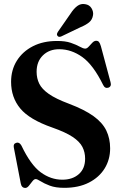

<svg xmlns="http://www.w3.org/2000/svg" viewBox="-20 -912 594 944"><path d="M296 11.5Q253 11.5 224.8 0.8Q196.5 -10 179.8 -20.8Q163 -31.5 155.5 -31.5Q147.5 -31.5 139.2 -20.5Q131 -9.5 122.2 1.2Q113.5 12 104.5 12Q86 12 82 -10.5L48 -186.5Q44 -205.5 60.5 -210Q75 -214.5 85.5 -196Q130.5 -101.5 180 -65Q229.5 -28.5 286.5 -28.5Q336.5 -28.5 367.5 -55.8Q398.5 -83 398.5 -132Q398.5 -163.5 385.2 -189.5Q372 -215.5 337.2 -238.8Q302.5 -262 237 -285Q125 -324 79.8 -378.5Q34.5 -433 34.5 -509.5Q34.5 -568.5 63 -613.8Q91.5 -659 142 -684.8Q192.5 -710.5 259 -710.5Q300.5 -711 328 -701.5Q355.5 -692 372.2 -682.5Q389 -673 399 -673Q407.5 -673 416.2 -682.8Q425 -692.5 434 -702Q443 -711.5 453 -711.5Q461.5 -711.5 466.5 -705.8Q471.5 -700 476 -685L523.5 -508Q529.5 -487 513 -481Q496 -475.5 487 -494.5Q438.5 -593 384.8 -631.5Q331 -670 271 -670Q222 -670 191 -639.8Q160 -609.5 160 -559Q160 -527 173 -500.5Q186 -474 220.2 -450Q254.5 -426 319 -402Q395.5 -373 439.8 -341Q484 -309 502.8 -270Q521.5 -231 521.5 -182.5Q521.5 -127.5 494.5 -83.8Q467.5 -40 417 -14.2Q366.5 11.5 296 11.5ZM326.5 -844.5Q342.5 -869.5 360 -882.5Q377.5 -895.5 398.5 -891.5Q419.5 -888.5 429.8 -871.8Q440 -855 437.5 -838Q434 -815 418 -802Q402 -789 377.5 -779L281.5 -733Q268.5 -727.5 262.5 -736Q259 -740.5 260.2 -745.5Q261.5 -750.5 265 -756Z"/></svg>

Font: Fraunces 144pt Soft SemiBold
Style: Regular
Weight: 600
Version: Version 1.000;[b76b70a41]